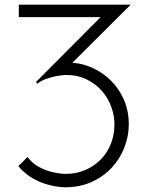

<svg xmlns="http://www.w3.org/2000/svg" viewBox="-20 -797 629 817"><path d="M536 -777 288 -530Q333 -527 376 -507Q419 -487 453 -453Q487 -419 507.5 -372Q528 -325 528 -268Q528 -218 509.5 -170Q491 -122 456 -84Q421 -46 370.5 -23Q320 0 257 0Q221 -1 185 -11Q170 -15 153.5 -21.5Q137 -28 120.5 -37.5Q104 -47 88 -60Q72 -73 58 -90L97 -129Q117 -102 145 -87Q173 -72 198 -66Q227 -58 258 -57Q304 -57 342.5 -73.5Q381 -90 409 -118.5Q437 -147 452 -185.5Q467 -224 467 -268Q467 -304 454 -341Q441 -378 415 -408.5Q389 -439 350 -458.5Q311 -478 260 -478Q239 -477 218 -473Q200 -469 178.5 -462Q157 -455 139 -441L133 -448L408 -724H60V-777Z"/></svg>

Font: LuenTai2017
Style: Regular
Weight: 400
Designer: LuenTai
Foundry: Microsoft Corpration
Version: Version 1.00 November 27, 2016, initial release